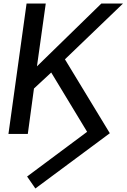

<svg xmlns="http://www.w3.org/2000/svg" viewBox="-20 -761 719 1091"><path d="M181 310 604 -4 349 -424 679 -741H556L190 -384L240 -741H131L28 0H138L173 -258L271 -349L475 -12L134 242Z"/></svg>

Font: Cheyenne Sans Medium
Style: Italic
Weight: 500
Italic angle: -8.13011°
Designer: The Public Sans project authors (U.S. Web Design System), Libre Franklin designed by Pablo Impallari and Rodrigo Fuenzal
Foundry: The Cheyenne Sans Project Authors
Version: Version 2.007